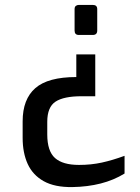

<svg xmlns="http://www.w3.org/2000/svg" viewBox="-20 -556 570 780"><path d="M367 -335V-165H311Q239 -165 205.5 -143Q172 -121 172 -61V-10Q172 58 203.5 86Q235 114 301 114Q350 114 393.5 104.5Q437 95 486 77V149Q442 176 389 189.5Q336 203 274 204Q202 205 157.5 180Q113 155 92.5 110Q72 65 72 4V-63Q72 -153 123.5 -198Q175 -243 290 -243V-335ZM357 -536Q375 -536 375 -519V-432Q375 -414 357 -414H300Q283 -414 283 -432V-519Q283 -528 288 -532Q293 -536 300 -536Z"/></svg>

Font: Exo Thin Medium
Style: Regular
Weight: 500
Version: Version 2.000